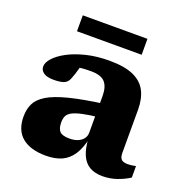

<svg xmlns="http://www.w3.org/2000/svg" viewBox="-126 -800 894 929"><g transform="rotate(20 321.0 -336.0)"><path d="M401 -321 393.5 -250.5Q337.5 -244.5 303.8 -237Q270 -229.5 252.5 -219.8Q235 -210 229 -196.5Q223 -183 223 -165Q223 -132 236.8 -118Q250.5 -104 287 -104Q311 -104 329.2 -111.5Q347.5 -119 357.5 -132.5Q367.5 -146 367.5 -163.5V-352Q367.5 -400 346.5 -423Q325.5 -446 275 -446Q247 -446 228.2 -444.2Q209.5 -442.5 195.5 -439.5L225.5 -480.5Q221 -459.5 216.5 -442.2Q212 -425 207.2 -410Q202.5 -395 196.5 -380.5Q188 -359 169.5 -352Q151 -345 117.5 -345Q82.5 -345 65.5 -357.2Q48.5 -369.5 48.5 -388.5Q48.5 -409 69.5 -432.5Q90.5 -456 129 -476.8Q167.5 -497.5 221.5 -511Q275.5 -524.5 341.5 -524.5Q419.5 -524.5 465.5 -503.8Q511.5 -483 531.5 -443.8Q551.5 -404.5 551.5 -349.5V-126Q551.5 -110.5 556.2 -101Q561 -91.5 570.5 -87.8Q580 -84 594 -84Q603 -84 613 -85.2Q623 -86.5 635.5 -89V-30Q606 -11 571 0.8Q536 12.5 499 12.5Q459.5 12.5 432.5 -3Q405.5 -18.5 390.8 -51.5Q376 -84.5 373 -137L379 -142Q367 -85.5 344.8 -51.5Q322.5 -17.5 288.8 -2.2Q255 13 207.5 13Q128 13 85 -22.5Q42 -58 42 -129Q42 -166 55.8 -195Q69.5 -224 107 -247Q144.5 -270 215.5 -288Q286.5 -306 401 -321ZM144 -604.5V-686.5H477V-604.5Z"/></g></svg>

Font: Newsreader 7pt
Style: Bold
Weight: 700
Designer: Hugues Gentile
Foundry: Production Type
Version: Version 1.003